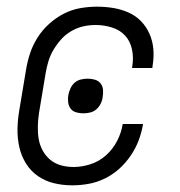

<svg xmlns="http://www.w3.org/2000/svg" viewBox="-20 -548 540 576"><path d="M197 8Q168 8 141.5 1.5Q115 -5 93.5 -20Q72 -35 58 -57.5Q44 -80 38 -106.5Q32 -133 32.5 -161Q33 -189 38 -218L58 -338Q62 -363 70 -387.5Q78 -412 92.5 -435Q107 -458 127.5 -476.5Q148 -495 171.5 -507Q195 -519 220.5 -523.5Q246 -528 271 -528Q296 -528 320 -524Q344 -520 365.5 -510.5Q387 -501 403 -484.5Q419 -468 428.5 -446.5Q438 -425 440 -401Q442 -377 438 -352L437 -344H376L377 -350Q381 -375 376 -399.5Q371 -424 355.5 -441Q340 -458 316 -465.5Q292 -473 267 -473Q248 -473 230 -469Q212 -465 194.5 -455Q177 -445 164 -430.5Q151 -416 141 -399.5Q131 -383 125.5 -365Q120 -347 117 -329L97 -209Q94 -189 93.5 -169.5Q93 -150 96 -131.5Q99 -113 108 -96.5Q117 -80 131 -68.5Q145 -57 163 -52Q181 -47 201 -47Q226 -47 252 -55.5Q278 -64 298.5 -82.5Q319 -101 331.5 -125.5Q344 -150 348 -175V-176H409V-175Q405 -151 396 -127Q387 -103 372 -81Q357 -59 337.5 -41.5Q318 -24 294.5 -12.5Q271 -1 246 3.5Q221 8 197 8ZM230 -208Q219 -208 208.5 -211Q198 -214 192 -222Q186 -230 184.5 -241Q183 -252 185 -263Q187 -273 191.5 -283Q196 -293 204 -300Q212 -307 222.5 -309.5Q233 -312 243 -312Q254 -312 264.5 -309Q275 -306 281.5 -298Q288 -290 289 -279Q290 -268 288 -257Q287 -247 282 -237Q277 -227 269 -220Q261 -213 250.5 -210.5Q240 -208 230 -208Z"/></svg>

Font: Iosevka Term Curly Lt Obl
Style: Regular
Weight: 300
Italic angle: -9°
Designer: Belleve Invis
Foundry: Belleve Invis
Version: Version 32.3.0